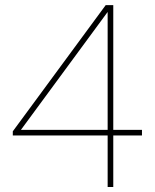

<svg xmlns="http://www.w3.org/2000/svg" viewBox="-20 -748 619 768"><path d="M31.2 -206.1H410.6V0H433.1V-206.1H547.9V-228.5H433.1V-727.5H402.8L31.2 -222.7ZM64 -228.5V-229L410.6 -700.2V-228.5Z"/></svg>

Font: Raveo Display Display Thin
Style: Regular
Weight: 100
Designer: Jakub Foglar, Rasmus Andersson (Inter)
Foundry: Jakubfoglar.com
Version: Version 1.100;Glyphs 3.2.3 (3260)